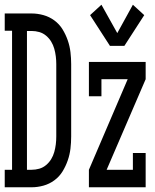

<svg xmlns="http://www.w3.org/2000/svg" viewBox="-35 -792 655 812"><path d="M-15 0V-74H16V-662H-15V-735H99Q124 -735 149 -728Q174 -721 195 -705.5Q216 -690 229.5 -668Q243 -646 251.5 -621.5Q260 -597 263 -571.5Q266 -546 266 -521V-215Q266 -189 263 -163.5Q260 -138 251.5 -113.5Q243 -89 229.5 -67Q216 -45 195 -29.5Q174 -14 149 -7Q124 0 99 0ZM99 -74Q115 -74 131 -78.5Q147 -83 160 -94Q173 -105 181.5 -119Q190 -133 194.5 -149Q199 -165 201 -181.5Q203 -198 203 -215V-521Q203 -537 201 -553.5Q199 -570 194.5 -586Q190 -602 181.5 -616Q173 -630 160 -641Q147 -652 131 -656.5Q115 -661 99 -661H79V-74ZM491 -598H430L346 -728L394 -772L461 -652L527 -772L575 -728ZM341 0V-74L505 -457H394V-385H341V-530H581V-457L416 -74H527V-145H581V0Z"/></svg>

Font: Iosevka Slab Extended
Style: Regular
Weight: 400
Width: 7
Monospace: yes
Designer: Belleve Invis
Foundry: Belleve Invis
Version: Version 11.1.1; ttfautohint (v1.8.3)